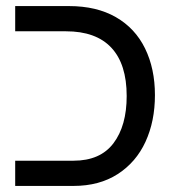

<svg xmlns="http://www.w3.org/2000/svg" viewBox="-20 -612 580 632"><path d="M30 -83H222Q310 -83 353.5 -140.5Q397 -198 397 -296Q397 -401 346.5 -455Q296 -509 197 -509H30V-592H207Q298 -592 361.5 -555.5Q425 -519 457.5 -452.5Q490 -386 490 -299Q490 -213 459 -145.5Q428 -78 367.5 -39Q307 0 222 0H30Z"/></svg>

Font: Noto Sans Hebrew
Style: Regular
Weight: 400
Designer: Monotype Design Team
Foundry: Monotype Imaging Inc.
Version: Version 1.000